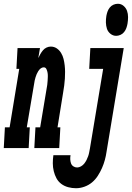

<svg xmlns="http://www.w3.org/2000/svg" viewBox="-76 -785 699 1018"><path d="M-56 0 -50 -110H-25L26 -420H11L17 -530H136L127 -477Q132 -488 138 -498.5Q144 -509 152 -518.5Q160 -528 171 -533Q182 -538 193 -538Q211 -538 225 -528.5Q239 -519 248 -504Q257 -489 261 -472.5Q265 -456 267 -438.5Q269 -421 269 -403.5Q269 -386 268 -368Q267 -350 264.5 -332Q262 -314 259 -296L229 -110H244L238 0H106L112 -110H137L171 -314Q173 -324 174.5 -335Q176 -346 176.5 -356.5Q177 -367 177.5 -377.5Q178 -388 176.5 -398Q175 -408 170.5 -418Q166 -428 156 -428Q147 -428 139.5 -422Q132 -416 127 -408Q122 -400 118.5 -392Q115 -384 112.5 -375.5Q110 -367 108 -358.5Q106 -350 105 -341L66 -110H82L76 0ZM540 -595Q523 -595 509.5 -606Q496 -617 491 -632.5Q486 -648 485.5 -665.5Q485 -683 488 -701Q490 -712 494 -723.5Q498 -735 506 -745Q514 -755 525.5 -760Q537 -765 549 -765Q566 -765 579 -754Q592 -743 597.5 -727.5Q603 -712 603 -694.5Q603 -677 600 -659Q598 -648 594 -636.5Q590 -625 582 -615Q574 -605 562.5 -600Q551 -595 540 -595ZM327 213Q306 213 285.5 207.5Q265 202 249 190Q233 178 223.5 160.5Q214 143 209 122.5Q204 102 204 80.5Q204 59 207 38H298Q296 49 296.5 60Q297 71 300.5 81Q304 91 313 97Q322 103 333 103Q343 103 353.5 97Q364 91 371 82Q378 73 383 63Q388 53 391.5 43Q395 33 397 22Q399 11 401 1L471 -420H397L403 -530H580L489 19Q486 41 480 63Q474 85 465 105.5Q456 126 443 146.5Q430 167 412 182Q394 197 371.5 205Q349 213 327 213Z"/></svg>

Font: Iosevka Curly Slab XBdExObl
Style: Regular
Weight: 800
Width: 7
Italic angle: -9°
Monospace: yes
Designer: Belleve Invis
Foundry: Belleve Invis
Version: Version 11.1.0; ttfautohint (v1.8.3)